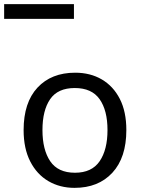

<svg xmlns="http://www.w3.org/2000/svg" viewBox="-59 -897 684 927"><path d="M551 -269Q551 -136 483.5 -63Q416 10 301 10Q230 10 174.5 -22.5Q119 -55 87 -117.5Q55 -180 55 -269Q55 -402 122 -474Q189 -546 304 -546Q377 -546 432.5 -513.5Q488 -481 519.5 -419.5Q551 -358 551 -269ZM146 -269Q146 -174 183.5 -118.5Q221 -63 303 -63Q384 -63 422 -118.5Q460 -174 460 -269Q460 -364 422 -418Q384 -472 302 -472Q220 -472 183 -418Q146 -364 146 -269ZM-39 -806V-877H298V-806Z"/></svg>

Font: Noto Sans Tifinagh Rhissa Ixa
Style: Regular
Weight: 400
Designer: JamraPatel
Foundry: JamraPatel LLC
Version: Version 2.006; ttfautohint (v1.8.4.7-5d5b)